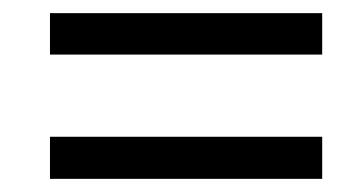

<svg xmlns="http://www.w3.org/2000/svg" viewBox="-20 -445 534 292"><path d="M470 -173H56V-237H470ZM470 -362H56V-425H470Z"/></svg>

Font: Lisu Bosa ExtraBold
Style: Italic
Weight: 800
Italic angle: -19°
Designer: David Morse, Annie Olsen, Victor Gaultney, Frank Grießhammer (Latin)
Foundry: SIL International
Version: Version 2.000